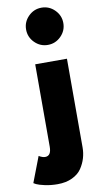

<svg xmlns="http://www.w3.org/2000/svg" viewBox="-215 -914 640 1239"><g transform="rotate(-10 105.0 -295.0)"><path d="M49 -512H257V69Q257 105 247 139Q237 173 216 204.5Q195 236 154 255.5Q113 275 58 275Q13 275 -25.5 266.5Q-64 258 -80 250L-96 241L-32 74Q-9 88 9 88Q49 88 49 28ZM66 -829Q102 -865 152 -865Q202 -865 238 -829Q274 -793 274 -743Q274 -693 238 -657Q202 -621 152 -621Q102 -621 66 -657Q30 -693 30 -743Q30 -793 66 -829Z"/></g></svg>

Font: Spartan MB
Style: Regular
Weight: 900
Designer: Matt Bailey
Foundry: Matt Bailey
Version: Version 001.001